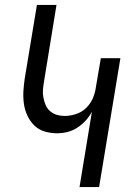

<svg xmlns="http://www.w3.org/2000/svg" viewBox="-20 -755 540 775"><path d="M301 0 351 -304Q341 -285 325.5 -268Q310 -251 291 -239Q272 -227 251.5 -222Q231 -217 210 -217Q184 -217 159.5 -224.5Q135 -232 118 -249Q101 -266 90.5 -288.5Q80 -311 76.5 -336Q73 -361 74.5 -387Q76 -413 80 -439L129 -735H208L158 -428Q155 -411 153.5 -394.5Q152 -378 155 -362Q158 -346 164 -331.5Q170 -317 182 -306.5Q194 -296 209 -291.5Q224 -287 241 -287Q263 -287 286.5 -294.5Q310 -302 327.5 -319Q345 -336 354.5 -358Q364 -380 367 -403L387 -520H466L380 0Z"/></svg>

Font: Iosevka Term Curly
Style: Italic
Weight: 400
Italic angle: -9°
Designer: Belleve Invis
Foundry: Belleve Invis
Version: Version 32.3.0